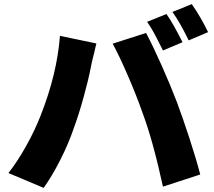

<svg xmlns="http://www.w3.org/2000/svg" viewBox="-20 -876 1040 932"><path d="M866 -671 771 -631Q767 -639 742.5 -687.5Q718 -736 694 -770L788 -808Q820 -763 866 -671ZM990 -720 896 -680Q852 -770 817 -818L911 -856Q956 -791 990 -720ZM271 -702 448 -665Q446 -656 443 -645.5Q440 -635 438 -623Q424 -569 421 -550Q410 -492 386.5 -406.5Q363 -321 339 -256Q313 -179 272.5 -99.5Q232 -20 192 36L21 -36Q67 -95 109 -171Q151 -247 178 -317Q257 -518 271 -702ZM527 -664 689 -716Q722 -654 765 -557.5Q808 -461 838 -382Q867 -305 900 -203.5Q933 -102 952 -29L771 30Q722 -195 672 -328Q643 -411 601.5 -507Q560 -603 527 -664Z"/></svg>

Font: Merged Yaku Han JP Black
Style: Regular
Weight: 900
Designer: Ryoko NISHIZUKA 西塚涼子 (kana, bopomofo & ideographs); Paul D. Hunt (Latin, Greek & Cyrillic); Sandoll Communications 산돌커뮤니
Foundry: Adobe
Version: Version 2.004